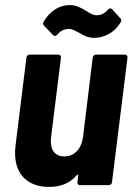

<svg xmlns="http://www.w3.org/2000/svg" viewBox="-20 -729 526 756"><path d="M252 -615C267 -615 275 -608 295 -598C312 -588 327 -580 351 -580C389 -580 430 -599 455 -641C459 -648 458 -654 453 -658L421 -693C416 -698 410 -697 404 -690C390 -674 375 -669 361 -669C344 -669 333 -678 318 -687C299 -698 281 -709 254 -709C214 -709 177 -686 152 -644C148 -637 149 -632 154 -627L189 -591C194 -585 200 -587 206 -593C219 -608 233 -615 252 -615ZM345 -502 307 -190C301 -143 273 -113 233 -113C194 -113 176 -142 181 -188L220 -502C221 -509 216 -514 210 -514H97C90 -514 85 -509 84 -502L41 -155C28 -43 90 7 173 7C218 7 255 -7 282 -39C286 -43 288 -42 288 -38L285 -12C284 -5 288 0 295 0H408C415 0 421 -5 421 -12L482 -502C483 -509 478 -514 471 -514H358C351 -514 346 -509 345 -502Z"/></svg>

Font: Barlow Semi Condensed
Style: Bold Italic
Weight: 700
Width: 4
Italic angle: -7°
Designer: Jeremy Tribby
Foundry: Tribby Type
Version: Version 1.422;hotconv 1.0.109;makeotfexe 2.5.65596